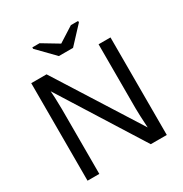

<svg xmlns="http://www.w3.org/2000/svg" viewBox="-197 -1023 1117 1173"><g transform="rotate(-30 361.0 -437.0)"><path d="M641 0H528L160 -586L163 -539L165 -457V0H82V-688H190L563 -98Q557 -194 557 -237V-688H641ZM520 -864 411 -747H311L197 -864V-874H248L361 -806H362L469 -874H520Z"/></g></svg>

Font: Libra Sans
Style: Regular
Weight: 400
Foundry: Context Ltd
Version: Version 1.002